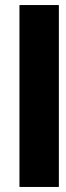

<svg xmlns="http://www.w3.org/2000/svg" viewBox="-20 -740 260 760"><path d="M57 0V-720H213V0Z"/></svg>

Font: Orbitron
Style: Black
Weight: 900
Designer: Matt McInerney
Foundry: Matt McInerney
Version: 1.000